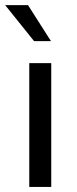

<svg xmlns="http://www.w3.org/2000/svg" viewBox="-34 -735 302 755"><path d="M81.1 0V-486.8H167.5V0ZM100.1 -573.2 -13.7 -714.8H76.2L166.5 -573.2Z"/></svg>

Font: Varta Medium
Style: Regular
Weight: 500
Designer: Joana Correia, Viktoriya Grabowska, Eben Sorkin
Foundry: Sorkin Type Co.
Version: Version 1.004